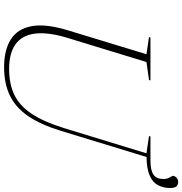

<svg xmlns="http://www.w3.org/2000/svg" viewBox="4 -884 890 938"><g transform="rotate(90 449.0 -415.0)"><path d="M165.5 -301Q136 -204.5 144.2 -140.8Q152.5 -77 196.2 -45.8Q240 -14.5 317 -14.5Q390 -14.5 443.5 -40.2Q497 -66 536.2 -125.2Q575.5 -184.5 606.5 -285L729 -685.5L644.5 -698L647 -705H764Q812 -705 833.2 -719.8Q854.5 -734.5 854.5 -768Q854.5 -786 846.8 -799Q839 -812 839 -814.5Q839 -823.5 847.8 -832Q856.5 -840.5 869.5 -840.5Q882 -840.5 890.2 -832Q898.5 -823.5 898.5 -802.5Q898.5 -767 884.2 -741Q870 -715 836.8 -700.8Q803.5 -686.5 747 -686L618.5 -265Q589 -169.5 548 -108.8Q507 -48 448.2 -19Q389.5 10 307.5 10Q225 10 173 -22.5Q121 -55 108 -123.8Q95 -192.5 128 -301.5L245 -685.5L161 -698L163 -705H373L371 -698L283 -685.5Z"/></g></svg>

Font: Newsreader 60pt ExtraLight
Style: Italic
Weight: 250
Italic angle: -17°
Designer: Hugues Gentile
Foundry: Production Type
Version: Version 1.003